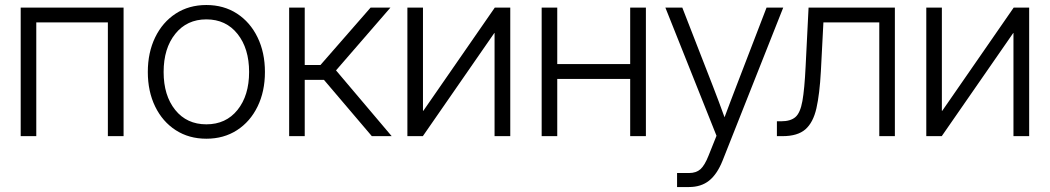

<svg xmlns="http://www.w3.org/2000/svg" viewBox="-20 -546 4210 770"><path d="M475.6 -515.6V0H412.6V-456.1H125.5V0H63V-515.6Z M807.6 10.3Q737.8 10.3 684.8 -23.9Q631.8 -58.1 602.3 -118.7Q572.8 -179.2 572.8 -257.3Q572.8 -335.4 602.3 -396.2Q631.8 -457 684.8 -491.5Q737.8 -525.9 807.6 -525.9Q877.4 -525.9 930.4 -491.5Q983.4 -457 1012.9 -396.2Q1042.5 -335.4 1042.5 -257.3Q1042.5 -179.2 1012.9 -118.7Q983.4 -58.1 930.4 -23.9Q877.4 10.3 807.6 10.3ZM807.6 -47.4Q886.2 -47.4 932.6 -105.2Q979 -163.1 979 -257.3Q979 -351.6 932.6 -409.9Q886.2 -468.3 807.6 -468.3Q729.5 -468.3 682.9 -410.2Q636.2 -352.1 636.2 -257.3Q636.2 -163.1 682.6 -105.2Q729 -47.4 807.6 -47.4Z M1139.6 0V-515.6H1202.1V-285.2H1265.1L1466.3 -515.6H1545.9L1327.6 -263.7L1550.8 0H1471.2L1279.3 -225.6H1202.1V0Z M2026.4 0H1963.4V-413.6H1962.4L1675.8 0H1613.8V-515.6H1676.3V-101.6H1677.7L1964.4 -515.6H2026.4Z M2214.8 -515.6V-289.1H2507.3V-515.6H2570.3V0H2507.3V-229.5H2214.8V0H2152.3V-515.6Z M2695.3 204.1V147.9H2743.2Q2772 147.9 2789.1 132.6Q2806.2 117.2 2821.8 77.6L2853.5 -1.5L2648.4 -515.6H2716.3L2838.9 -200.7Q2862.8 -139.2 2885.7 -75.7Q2897.5 -106.9 2909.2 -138.2Q2920.9 -169.4 2933.1 -200.7L3054.2 -515.6H3121.1L2877.9 98.1Q2856 152.8 2823.7 178.5Q2791.5 204.1 2743.2 204.1Z M3095.7 0V-59.6H3112.8Q3150.4 -59.6 3169.9 -76.4Q3189.5 -93.3 3198 -140.9Q3206.5 -188.5 3210.9 -280.3L3222.7 -515.6H3568.8V0H3506.3V-456.1H3282.2L3272 -259.3Q3267.1 -168.9 3254.2 -111.8Q3241.2 -54.7 3210 -27.3Q3178.7 0 3118.7 0Z M4107.4 0H4044.4V-413.6H4043.5L3756.8 0H3694.8V-515.6H3757.3V-101.6H3758.8L4045.4 -515.6H4107.4Z"/></svg>

Font: Inter Display Light
Style: Regular
Weight: 300
Designer: Rasmus Andersson
Foundry: rsms
Version: Version 4.000;git-a52131595